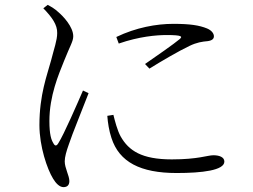

<svg xmlns="http://www.w3.org/2000/svg" viewBox="-20 -747 1040 789"><path d="M321 -375C299 -324 242 -193 220 -159C212 -145 205 -147 199 -159C191 -172 183 -193 183 -250C183 -353 221 -441 243 -496C268 -559 281 -577 281 -598C281 -637 239 -681 220 -697C206 -710 193 -718 176 -727L158 -713C194 -676 216 -645 215 -611C215 -581 202 -547 190 -499C174 -439 142 -359 142 -233C142 -145 174 -52 198 -13C210 7 225 22 241 22C257 22 265 13 265 -3C265 -25 246 -56 246 -84C246 -102 253 -126 263 -154C275 -192 324 -311 344 -364ZM421 -271C423 -243 428 -210 438 -180C470 -81 557 -36 706 -36C811 -36 902 -47 902 -83C902 -102 880 -109 857 -109C832 -109 795 -92 686 -92C562 -92 509 -128 476 -186C462 -211 452 -251 446 -275ZM468 -568C552 -597 622 -603 665 -603C729 -603 731 -597 718 -586C697 -568 621 -515 576 -484L594 -465C642 -495 714 -537 758 -558C789 -573 811 -576 834 -578C854 -581 859 -589 859 -598C859 -609 850 -622 831 -630C799 -643 762 -649 692 -649C623 -649 539 -634 458 -595Z"/></svg>

Font: Noto Serif CJK JP Light
Style: Regular
Weight: 300
Designer: Ryoko NISHIZUKA 西塚涼子 (kana & ideographs); Frank Grießhammer (Latin, Greek & Cyrillic); Wenlong ZHANG 张文龙 (bopomofo); San
Foundry: Adobe Systems Incorporated
Version: Version 1.001;PS 1.001;hotconv 16.6.54;makeotf.lib2.5.65590